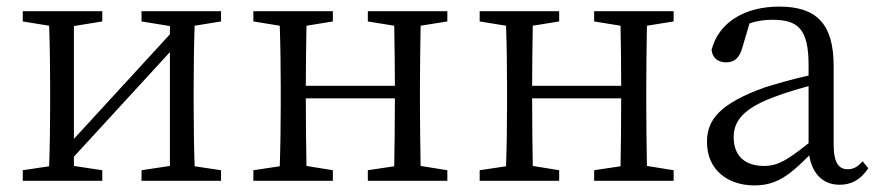

<svg xmlns="http://www.w3.org/2000/svg" viewBox="-20 -548 2663 582"><path d="M650 -483V-514H409V-483L495 -469V-444L204 -127V-469L290 -483V-514H49V-483L129 -470C131 -415 132 -339 132 -286V-228C132 -176 131 -100 129 -44L49 -32V0H290V-32L204 -45V-73L495 -390V-45L409 -32V0H650V-32L570 -44C568 -100 567 -176 567 -228V-286C567 -338 568 -415 570 -470Z M1336 -483V-514H1095V-483L1175 -470C1176 -417 1177 -343 1177 -288H907C907 -342 908 -416 909 -470L989 -483V-514H748V-483L828 -470C830 -415 831 -339 831 -286V-228C831 -176 830 -99 828 -44L748 -32V0H989V-32L909 -45C908 -99 907 -178 907 -250H1177C1177 -177 1176 -99 1175 -44L1095 -32V0H1336V-32L1255 -45C1254 -100 1253 -176 1253 -228V-286C1253 -338 1254 -415 1255 -470Z M2022 -483V-514H1781V-483L1861 -470C1862 -417 1863 -343 1863 -288H1593C1593 -342 1594 -416 1595 -470L1675 -483V-514H1434V-483L1514 -470C1516 -415 1517 -339 1517 -286V-228C1517 -176 1516 -99 1514 -44L1434 -32V0H1675V-32L1595 -45C1594 -99 1593 -178 1593 -250H1863C1863 -177 1862 -99 1861 -44L1781 -32V0H2022V-32L1941 -45C1940 -100 1939 -176 1939 -228V-286C1939 -338 1940 -415 1941 -470Z M2431 -114C2367 -63 2338 -45 2296 -45C2242 -45 2204 -72 2204 -132C2204 -172 2222 -214 2319 -251C2346 -262 2390 -276 2431 -287ZM2595 -59C2580 -43 2568 -35 2550 -35C2523 -35 2507 -53 2507 -111V-348C2507 -478 2453 -528 2342 -528C2236 -528 2158 -479 2137 -397C2139 -373 2156 -359 2181 -359C2207 -359 2222 -374 2230 -403L2252 -477C2278 -486 2301 -488 2322 -488C2398 -488 2431 -461 2431 -351V-319C2385 -309 2337 -295 2298 -283C2162 -234 2123 -185 2123 -118C2123 -32 2187 14 2267 14C2332 14 2372 -15 2433 -77C2442 -22 2474 12 2525 12C2560 12 2588 -2 2612 -38Z"/></svg>

Font: Source Han Serif
Style: Regular
Weight: 400
Designer: Ryoko NISHIZUKA 西塚涼子 (kana & ideographs); Frank Grießhammer (Latin, Greek & Cyrillic); Wenlong ZHANG 张文龙 (bopomofo); San
Foundry: Adobe Systems Incorporated
Version: Version 1.001;PS 1.001;hotconv 16.6.54;makeotf.lib2.5.65590